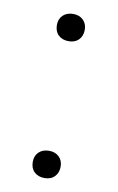

<svg xmlns="http://www.w3.org/2000/svg" viewBox="-66 -541 362 590"><g transform="rotate(10 115.0 -246.0)"><path d="M71 -460Q71 -479 83 -490.5Q95 -502 115 -502Q134 -502 146 -490.5Q158 -479 158 -460Q158 -441 146.5 -429Q135 -417 115 -417Q95 -417 83 -428.5Q71 -440 71 -460ZM71 -33Q71 -52 83 -63.5Q95 -75 115 -75Q134 -75 146 -63.5Q158 -52 158 -33Q158 -14 146.5 -2Q135 10 115 10Q95 10 83 -1.5Q71 -13 71 -33Z"/></g></svg>

Font: Taviraj ExtraLight
Style: Regular
Weight: 275
Designer: Katatrad Team
Foundry: CadsonDemak
Version: Version 1.001